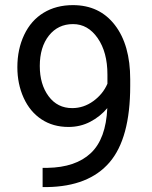

<svg xmlns="http://www.w3.org/2000/svg" viewBox="-20 -741 602 761"><path d="M405.3 -312.5Q377 -278.8 337.6 -258.3Q298.3 -237.8 251.5 -237.8Q189.9 -237.8 144.3 -268.1Q98.6 -298.3 73.7 -353.3Q48.8 -408.2 48.8 -474.6Q48.8 -545.9 75.9 -603Q103 -660.2 152.8 -690.4Q202.6 -720.7 269 -720.7Q374.5 -720.7 435.3 -641.8Q496.1 -563 496.1 -426.8V-400.4Q496.1 -192.9 414.1 -97.4Q332 -2 166.5 0.5H148.9V-75.7H168Q279.8 -77.6 339.8 -134Q399.9 -190.4 405.3 -312.5ZM266.1 -312.5Q311.5 -312.5 349.9 -340.3Q388.2 -368.2 405.8 -409.2V-445.3Q405.8 -534.2 367.2 -589.8Q328.6 -645.5 269.5 -645.5Q210 -645.5 173.8 -599.9Q137.7 -554.2 137.7 -479.5Q137.7 -406.7 172.6 -359.6Q207.5 -312.5 266.1 -312.5Z"/></svg>

Font: Roboto-o
Style: o-Regular
Weight: 400
Designer: Google
Version: Version 2.134; 2016; ttfautohint (v1.6)